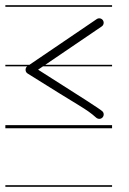

<svg xmlns="http://www.w3.org/2000/svg" viewBox="-23 -483 494 735"><path d="M-2.5 226V232H406V226ZM-2.5 -4V8H406V-4ZM-2.5 -463V-457H406V-463ZM82.8 -201.5C293.6 -68.4 304.5 -68.7 344.9 -32.8C351.9 -26.6 362.3 -26.2 368.9 -32.8C375.6 -39.5 375.8 -50.5 368.9 -56.9C357.7 -67.1 294.8 -107 122.8 -216.3L141.5 -229H406V-235H150.4L366.4 -381.8C374.2 -387.1 376.2 -397.6 371 -405.4C365.7 -413.2 355.1 -415.2 347.3 -409.9L89.8 -235H-2.5V-229H81.1C76.9 -225.7 74.8 -221.1 74.9 -215.6C75 -209.6 77.7 -204.7 82.8 -201.5Z"/></svg>

Font: LetsTraceRuled
Style: Medium
Weight: 500
Version: Version 003.000